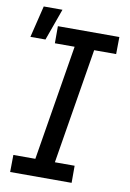

<svg xmlns="http://www.w3.org/2000/svg" viewBox="-91 -873 631 929"><g transform="rotate(10 225.0 -408.5)"><path d="M26 0 27 -84H135L228 -651H131V-735H433L432 -651H324L231 -84H328V0ZM9 -661 47 -817H139L83 -661Z"/></g></svg>

Font: Iosevka Custom Medium
Style: Italic
Weight: 500
Italic angle: -9°
Designer: Belleve Invis
Foundry: Belleve Invis
Version: Version 27.0.1